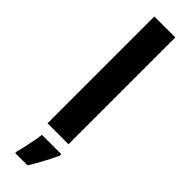

<svg xmlns="http://www.w3.org/2000/svg" viewBox="-330 -752 966 966"><g transform="rotate(45 152.5 -269.5)"><path d="M227 0H78V-760H227ZM237 71Q227 93 214.5 117.5Q202 142 187.5 168Q173 194 156 221H69V208Q75 188 80.5 162Q86 136 91.5 109Q97 82 99 61H237Z"/></g></svg>

Font: Noto Sans Gurmukhi
Style: Regular
Weight: 400
Designer: Jelle Bosma - Monotype Design Team
Foundry: Monotype Imaging Inc.
Version: Version 2.003